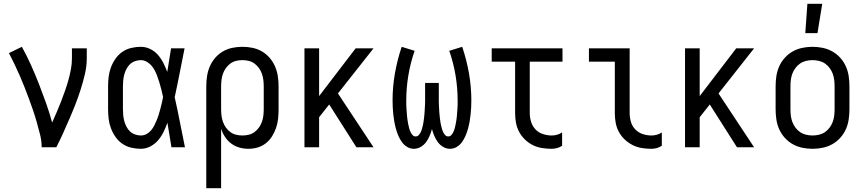

<svg xmlns="http://www.w3.org/2000/svg" viewBox="-20 -774 4540 1009"><path d="M199 0Q199 -33 191 -65Q183 -97 174 -129Q165 -161 154.5 -192Q144 -223 132.5 -254Q121 -285 109 -315.5Q97 -346 84 -376Q71 -406 56.5 -436Q42 -466 27 -495L95 -528Q121 -481 143 -432Q165 -383 184.5 -333Q204 -283 222 -232.5Q240 -182 254 -130Q266 -157 278 -184.5Q290 -212 300.5 -239.5Q311 -267 321 -295Q331 -323 339 -351.5Q347 -380 352.5 -409Q358 -438 358 -468V-520H436V-468Q436 -427 426.5 -386Q417 -345 404.5 -305.5Q392 -266 377 -227.5Q362 -189 345.5 -151Q329 -113 312 -75Q295 -37 276 0Z M720 8Q695 8 669.5 2Q644 -4 623 -18.5Q602 -33 587 -54.5Q572 -76 563 -100Q554 -124 551 -149Q548 -174 548 -200V-320Q548 -346 551 -371Q554 -396 563 -420Q572 -444 587 -465.5Q602 -487 623 -501.5Q644 -516 669.5 -522Q695 -528 720 -528Q746 -528 769.5 -516.5Q793 -505 810 -485.5Q827 -466 838.5 -443Q850 -420 859 -396Q864 -427 869 -458Q874 -489 879 -520H950Q937 -456 924.5 -391.5Q912 -327 898 -263Q913 -198 925.5 -132Q938 -66 952 0H881Q876 -32 870.5 -64Q865 -96 860 -128V-129Q851 -104 839.5 -80.5Q828 -57 811 -37Q794 -17 770 -4.5Q746 8 720 8ZM720 -62Q736 -62 750 -69.5Q764 -77 774 -89Q784 -101 791 -115Q798 -129 804 -143.5Q810 -158 814.5 -173Q819 -188 823 -203Q827 -218 830.5 -233Q834 -248 837 -264Q833 -283 828 -303Q823 -323 817 -342.5Q811 -362 804 -380.5Q797 -399 786 -416Q775 -433 757.5 -445.5Q740 -458 720 -458Q705 -458 689.5 -452.5Q674 -447 663 -436.5Q652 -426 644.5 -411.5Q637 -397 633 -382Q629 -367 627.5 -351.5Q626 -336 626 -320V-200Q626 -184 627.5 -168.5Q629 -153 633 -138Q637 -123 644.5 -108.5Q652 -94 663 -83.5Q674 -73 689.5 -67.5Q705 -62 720 -62Z M1064 215V-320Q1064 -347 1068 -373.5Q1072 -400 1082.5 -424.5Q1093 -449 1110.5 -469.5Q1128 -490 1151 -503.5Q1174 -517 1200.5 -522.5Q1227 -528 1254 -528Q1281 -528 1307.5 -522.5Q1334 -517 1357 -503.5Q1380 -490 1397.5 -469.5Q1415 -449 1425.5 -424.5Q1436 -400 1440 -373.5Q1444 -347 1444 -320V-200Q1444 -175 1441.5 -150.5Q1439 -126 1431 -102.5Q1423 -79 1410 -58Q1397 -37 1377.5 -21.5Q1358 -6 1334 1Q1310 8 1285 8Q1261 8 1238 1.5Q1215 -5 1196 -19Q1177 -33 1163.5 -53Q1150 -73 1142 -96V215ZM1254 -62Q1271 -62 1287.5 -66Q1304 -70 1317.5 -80Q1331 -90 1341 -104Q1351 -118 1356.5 -134Q1362 -150 1364 -166.5Q1366 -183 1366 -200V-320Q1366 -337 1364 -353.5Q1362 -370 1356.5 -386Q1351 -402 1341 -416Q1331 -430 1317.5 -440Q1304 -450 1287.5 -454Q1271 -458 1254 -458Q1237 -458 1220.5 -454Q1204 -450 1190.5 -440Q1177 -430 1167 -416Q1157 -402 1151.5 -386Q1146 -370 1144 -353.5Q1142 -337 1142 -320V-200Q1142 -183 1144 -166.5Q1146 -150 1151.5 -134Q1157 -118 1167 -104Q1177 -90 1190.5 -80Q1204 -70 1220.5 -66Q1237 -62 1254 -62Z M1580 0V-520H1657V-269L1849 -520H1943L1756 -283L1943 0H1853L1710 -225L1657 -158V0Z M2155 8Q2136 8 2119.5 -2Q2103 -12 2092 -27.5Q2081 -43 2073.5 -60.5Q2066 -78 2061 -96Q2056 -114 2052.5 -133Q2049 -152 2047 -171Q2045 -190 2044 -208.5Q2043 -227 2043 -246Q2043 -318 2055.5 -389Q2068 -460 2091 -528L2159 -507Q2137 -444 2126 -378Q2115 -312 2115 -246Q2115 -235 2115 -225Q2115 -215 2116 -204.5Q2117 -194 2117.5 -184Q2118 -174 2119 -164Q2120 -154 2121.5 -143.5Q2123 -133 2125 -123Q2127 -113 2129.5 -103Q2132 -93 2136 -83.5Q2140 -74 2147 -65.5Q2154 -57 2164 -57Q2174 -57 2180.5 -64Q2187 -71 2191 -79.5Q2195 -88 2197.5 -97Q2200 -106 2202 -114.5Q2204 -123 2205.5 -132Q2207 -141 2208 -150.5Q2209 -160 2210 -169Q2211 -178 2211.5 -187Q2212 -196 2212.5 -205Q2213 -214 2213.5 -223.5Q2214 -233 2214 -242Q2214 -251 2214 -260V-338H2286V-260Q2286 -251 2286 -242Q2286 -233 2286.5 -223.5Q2287 -214 2287.5 -205Q2288 -196 2288.5 -187Q2289 -178 2290 -169Q2291 -160 2292 -150.5Q2293 -141 2294.5 -132Q2296 -123 2298 -114.5Q2300 -106 2302.5 -97Q2305 -88 2309 -79.5Q2313 -71 2319.5 -64Q2326 -57 2336 -57Q2346 -57 2353 -65.5Q2360 -74 2364 -83.5Q2368 -93 2370.5 -103Q2373 -113 2375 -123Q2377 -133 2378.5 -143.5Q2380 -154 2381 -164Q2382 -174 2382.5 -184Q2383 -194 2384 -204.5Q2385 -215 2385 -225Q2385 -235 2385 -246Q2385 -312 2374 -378Q2363 -444 2341 -507L2409 -528Q2432 -460 2444.5 -389Q2457 -318 2457 -246Q2457 -227 2456 -208.5Q2455 -190 2453 -171Q2451 -152 2447.5 -133Q2444 -114 2439 -96Q2434 -78 2426.5 -60.5Q2419 -43 2408 -27.5Q2397 -12 2380.5 -2Q2364 8 2345 8Q2326 8 2309 -2Q2292 -12 2281 -27Q2270 -42 2262.5 -59.5Q2255 -77 2250 -96Q2245 -77 2237.5 -59.5Q2230 -42 2219 -27Q2208 -12 2191 -2Q2174 8 2155 8Z M2879 8Q2854 8 2828.5 4Q2803 0 2780 -11.5Q2757 -23 2738.5 -41Q2720 -59 2708 -81.5Q2696 -104 2691.5 -129Q2687 -154 2687 -180V-450H2564V-520H2936V-450H2764V-180Q2764 -157 2771 -134Q2778 -111 2794 -94Q2810 -77 2833 -69.5Q2856 -62 2879 -62Q2894 -62 2908 -66Q2922 -70 2934 -78V-8Q2922 0 2908 4Q2894 8 2879 8Z M3404 8Q3378 8 3353 4Q3328 0 3305 -11.5Q3282 -23 3263 -41Q3244 -59 3232 -81.5Q3220 -104 3215.5 -129Q3211 -154 3211 -180V-450H3075V-520H3289V-180Q3289 -157 3295.5 -134Q3302 -111 3318.5 -94Q3335 -77 3357.5 -69.5Q3380 -62 3404 -62Q3418 -62 3432 -66Q3446 -70 3458 -78V-8Q3446 0 3432 4Q3418 8 3404 8Z M3580 0V-520H3657V-269L3849 -520H3943L3756 -283L3943 0H3853L3710 -225L3657 -158V0Z M4250 8Q4223 8 4196.5 2.5Q4170 -3 4146.5 -16Q4123 -29 4104.5 -49.5Q4086 -70 4075 -94.5Q4064 -119 4060 -146Q4056 -173 4056 -200V-320Q4056 -347 4060 -374Q4064 -401 4075 -425.5Q4086 -450 4104.5 -470.5Q4123 -491 4146.5 -504Q4170 -517 4196.5 -522.5Q4223 -528 4250 -528Q4277 -528 4303.5 -522.5Q4330 -517 4353.5 -504Q4377 -491 4395.5 -470.5Q4414 -450 4425 -425.5Q4436 -401 4440 -374Q4444 -347 4444 -320V-200Q4444 -173 4440 -146Q4436 -119 4425 -94.5Q4414 -70 4395.5 -49.5Q4377 -29 4353.5 -16Q4330 -3 4303.5 2.5Q4277 8 4250 8ZM4250 -62Q4267 -62 4284 -66Q4301 -70 4315 -79.5Q4329 -89 4339.5 -103Q4350 -117 4356 -133Q4362 -149 4364 -166Q4366 -183 4366 -200V-320Q4366 -337 4364 -354Q4362 -371 4356 -387Q4350 -403 4339.5 -417Q4329 -431 4315 -440.5Q4301 -450 4284 -454Q4267 -458 4250 -458Q4233 -458 4216 -454Q4199 -450 4185 -440.5Q4171 -431 4160.5 -417Q4150 -403 4144 -387Q4138 -371 4136 -354Q4134 -337 4134 -320V-200Q4134 -183 4136 -166Q4138 -149 4144 -133Q4150 -117 4160.5 -103Q4171 -89 4185 -79.5Q4199 -70 4216 -66Q4233 -62 4250 -62ZM4212 -600 4223 -754H4301L4276 -600Z"/></svg>

Font: Iosevka Fixed
Style: Regular
Weight: 400
Monospace: yes
Designer: Belleve Invis
Foundry: Belleve Invis
Version: Version 33.2.4